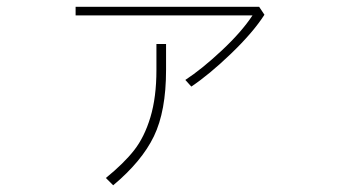

<svg xmlns="http://www.w3.org/2000/svg" viewBox="-20 -516 1040 564"><path d="M202.1 -470.7V-496.1H741.2L756.8 -472.7Q723.6 -420.9 659.2 -358.9Q594.7 -296.9 542 -261.7L524.4 -281.2Q572.3 -312.5 630.9 -367.2Q689.5 -421.9 721.7 -470.7ZM291 6.8Q343.8 -36.1 374 -74.7Q404.3 -113.3 421.9 -171.9Q439.5 -230.5 439.5 -310.5V-386.7H467.8V-310.5Q467.8 -189.5 432.1 -115.7Q396.5 -42 312.5 28.3Z"/></svg>

Font: Gothic A1 Thin
Style: Regular
Weight: 250
Designer: HanYang I&C Co.,Ltd.
Foundry: HanYang I&C Co.,Ltd.
Version: Version 2.50